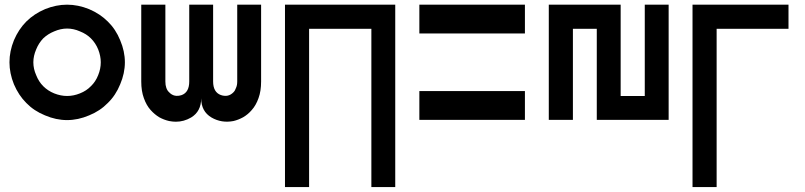

<svg xmlns="http://www.w3.org/2000/svg" viewBox="-20 -500 3359 801"><path d="M429.7 -70.3Q397.5 -37.1 351.6 -18.6Q305.7 1 259.8 1Q213.9 1 168 -18.6Q122.1 -37.1 89.8 -70.3Q57.6 -102.5 38.1 -148.4Q19.5 -194.3 19.5 -240.2Q19.5 -286.1 38.1 -332Q57.6 -377.9 89.8 -410.2Q122.1 -442.4 168 -461.9Q213.9 -480.5 259.8 -480.5Q305.7 -480.5 351.6 -461.9Q397.5 -442.4 429.7 -410.2Q462.9 -377.9 481.4 -332Q501 -286.1 501 -240.2Q501 -194.3 481.4 -148.4Q462.9 -102.5 429.7 -70.3ZM400.4 -240.2Q400.4 -266.6 389.6 -293.9Q378.9 -320.3 359.4 -339.8Q340.8 -358.4 313.5 -369.1Q287.1 -380.9 259.8 -380.9Q233.4 -380.9 206.1 -369.1Q179.7 -358.4 160.2 -339.8Q141.6 -320.3 130.9 -293.9Q119.1 -266.6 119.1 -240.2Q119.1 -212.9 130.9 -186.5Q141.6 -159.2 160.2 -140.6Q179.7 -121.1 206.1 -110.4Q233.4 -99.6 259.8 -99.6Q287.1 -99.6 313.5 -110.4Q340.8 -121.1 359.4 -140.6Q378.9 -159.2 389.6 -186.5Q400.4 -212.9 400.4 -240.2Z M569.3 -480.5Q569.3 -373 569.3 -160.2Q569.3 -120.1 580.1 -90.8Q590.8 -60.5 608.4 -41Q625 -22.5 644.5 -10.7Q664.1 0 685.5 4.9Q700.2 7.8 713.9 7.8Q747.1 7.8 777.3 -9.8Q819.3 -35.2 819.3 -89.8Q819.3 -35.2 862.3 -9.8Q904.3 14.6 954.1 4.9Q974.6 0 994.1 -10.7Q1014.6 -22.5 1030.3 -41Q1047.9 -60.5 1058.6 -90.8Q1069.3 -120.1 1069.3 -160.2Q1069.3 -266.6 1069.3 -480.5Q1036.1 -480.5 969.7 -480.5Q969.7 -373 969.7 -160.2Q969.7 -144.5 964.8 -133.8Q960.9 -122.1 954.1 -115.2Q932.6 -92.8 901.4 -103.5Q869.1 -115.2 869.1 -160.2Q869.1 -266.6 869.1 -480.5Q835.9 -480.5 769.5 -480.5Q769.5 -373 769.5 -160.2Q769.5 -115.2 738.3 -103.5Q706.1 -92.8 685.5 -115.2Q677.7 -122.1 673.8 -133.8Q669.9 -144.5 669.9 -160.2Q669.9 -266.6 669.9 -480.5Q636.7 -480.5 569.3 -480.5Z M1168.9 280.3Q1168.9 89.8 1168.9 -480.5Q1284.2 -480.5 1628.9 -480.5Q1628.9 -290 1628.9 280.3Q1604.5 280.3 1529.3 280.3Q1529.3 115.2 1529.3 -379.9Q1463.9 -379.9 1269.5 -379.9Q1269.5 -214.8 1269.5 280.3Q1244.1 280.3 1168.9 280.3Z M1729.5 0Q1729.5 -30.3 1729.5 -120.1Q1839.8 -120.1 2169.9 -120.1Q2169.9 -89.8 2169.9 0Q2059.6 0 1729.5 0ZM1729.5 -360.4Q1729.5 -390.6 1729.5 -480.5Q1839.8 -480.5 2169.9 -480.5Q2169.9 -450.2 2169.9 -360.4Q2059.6 -360.4 1729.5 -360.4Z M2370.1 0Q2344.7 0 2269.5 0Q2269.5 -120.1 2269.5 -480.5Q2344.7 -480.5 2569.3 -480.5Q2569.3 -384.8 2569.3 -99.6Q2594.7 -99.6 2669.9 -99.6Q2669.9 -195.3 2669.9 -480.5Q2694.3 -480.5 2769.5 -480.5Q2769.5 -360.4 2769.5 0Q2694.3 0 2469.7 0Q2469.7 -94.7 2469.7 -379.9Q2444.3 -379.9 2370.1 -379.9Q2370.1 -285.2 2370.1 0Z M2869.1 -480.5Q2869.1 -291 2869.1 280.3Q2894.5 280.3 2969.7 280.3Q2969.7 115.2 2969.7 -379.9Q3043.9 -379.9 3269.5 -379.9Q3269.5 -405.3 3269.5 -480.5Q3168.9 -480.5 2869.1 -480.5Z"/></svg>

Font: Alibu-Mazigh Belkasim 1
Style: Bold
Weight: 400
Designer: Mazigh Moubarik Belkasim
Version: Version 1.0